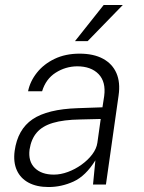

<svg xmlns="http://www.w3.org/2000/svg" viewBox="-20 -743 578 773"><path d="M175.5 10Q128 10 95.2 -7.5Q62.5 -25 47.8 -57.5Q33 -90 39 -135.5Q51 -222 111 -262.8Q171 -303.5 293 -307.5L392.5 -311L399.5 -356.5Q407 -413.5 376.8 -444.8Q346.5 -476 290.5 -476Q243.5 -475.5 204 -450.2Q164.5 -425 149.5 -375.5H93Q101 -415.5 128.5 -450.2Q156 -485 199.8 -506Q243.5 -527 300.5 -527Q357 -527 394.8 -506.5Q432.5 -486 448.8 -448.5Q465 -411 457.5 -359L406.5 0H354.5L364 -97.5Q325 -34.5 276.2 -12.2Q227.5 10 175.5 10ZM197 -40Q224.5 -40 253.5 -50.8Q282.5 -61.5 308.2 -80Q334 -98.5 351.2 -121.2Q368.5 -144 372 -168L385.5 -264L303 -262Q236 -261 193.2 -248.2Q150.5 -235.5 128 -209.2Q105.5 -183 99 -141Q93 -93.5 120 -66.8Q147 -40 197 -40ZM282 -577.5 397.5 -723H474.5L333 -577.5Z"/></svg>

Font: Public Sans Thin ExtraLight
Style: Italic
Weight: 250
Italic angle: -8°
Version: Version 2.001